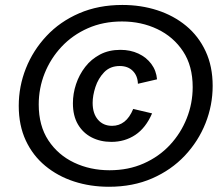

<svg xmlns="http://www.w3.org/2000/svg" viewBox="-20 -731 878 760"><path d="M420.9 -169.4Q377.4 -169.4 343 -187Q308.6 -204.6 288.6 -238.5Q268.6 -272.5 268.6 -322.3Q268.6 -360.4 281 -397.9Q293.5 -435.5 317.4 -466.3Q341.3 -497.1 376.2 -515.4Q411.1 -533.7 456.5 -533.7Q496.1 -533.7 527.6 -519Q559.1 -504.4 578.9 -478Q598.6 -451.7 601.6 -417L525.9 -399.4Q524.9 -431.2 505.6 -450.4Q486.3 -469.7 454.1 -469.7Q416 -469.7 392.3 -445.1Q368.7 -420.4 357.7 -386.5Q346.7 -352.5 346.7 -323.7Q346.7 -281.7 367.7 -257.3Q388.7 -232.9 423.8 -232.9Q451.2 -232.9 472.2 -249.3Q493.2 -265.6 507.3 -299.8L582 -282.2Q557.1 -224.6 515.6 -197Q474.1 -169.4 420.9 -169.4ZM411.1 8.3Q337.4 8.3 272.9 -12.7Q208.5 -33.7 159.2 -74.5Q109.9 -115.2 82 -175Q54.2 -234.9 54.2 -312Q54.2 -389.2 82.5 -460.4Q110.8 -531.7 164.1 -588.6Q217.3 -645.5 293.5 -678.5Q369.6 -711.4 464.4 -711.4Q538.1 -711.4 602.8 -690.4Q667.5 -669.4 716.8 -628.7Q766.1 -587.9 793.9 -528.1Q821.8 -468.3 821.8 -391.1Q821.8 -314.5 793.5 -243.2Q765.1 -171.9 711.7 -115Q658.2 -58.1 582.3 -24.9Q506.3 8.3 411.1 8.3ZM413.6 -57.1Q488.3 -57.1 548.8 -84Q609.4 -110.8 652.6 -157.2Q695.8 -203.6 719.2 -262.7Q742.7 -321.8 742.7 -386.2Q742.7 -470.2 704.6 -527.8Q666.5 -585.4 603 -615.7Q539.6 -646 462.9 -646Q388.2 -646 327.6 -619.1Q267.1 -592.3 223.6 -545.9Q180.2 -499.5 156.7 -440.7Q133.3 -381.8 133.3 -317.4Q133.3 -233.4 171.4 -175.5Q209.5 -117.7 273.2 -87.4Q336.9 -57.1 413.6 -57.1Z"/></svg>

Font: Schibsted Grotesk Medium
Style: Italic
Weight: 500
Italic angle: -12°
Designer: Bakken & Baeck AS, Henrik Kongsvoll
Foundry: Schibsted ASA
Version: Version 1.100;gftools[0.9.25]